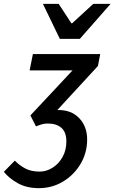

<svg xmlns="http://www.w3.org/2000/svg" viewBox="-85 -772 595 998"><path d="M117 206Q53 206 7 180Q-39 154 -65 121L-8 63Q14 86 45 103Q76 120 121 120Q156 120 188 100Q220 80 240 44.5Q260 9 260 -37Q260 -85 234 -107.5Q208 -130 164 -130Q147 -130 133 -126Q119 -122 102 -115L73 -172L292 -406H69L86 -491H436L424 -429L213 -200Q284 -202 326 -158.5Q368 -115 368 -47Q368 22 334 79.5Q300 137 243 171.5Q186 206 117 206ZM226 -570 138 -752H220L286 -651H290L400 -752H490L330 -570Z"/></svg>

Font: Source Sans 3 Semibold
Style: Italic
Weight: 600
Italic angle: -11°
Designer: Paul D. Hunt
Foundry: Adobe
Version: Version 3.052;hotconv 1.1.0;makeotfexe 2.6.0